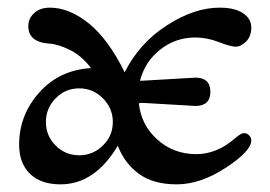

<svg xmlns="http://www.w3.org/2000/svg" viewBox="-20 -476 707 502"><path d="M491 -199 353 -207Q346 -207 343 -206Q349 -149 391.5 -111Q434 -73 493 -73Q547 -73 594 -114Q610 -128 618 -128Q626 -128 631.5 -122Q637 -116 637 -109Q637 -81 570.5 -37.5Q504 6 442 6Q380 6 342.5 -22Q305 -50 288 -95Q228 6 138 6Q87 6 58.5 -21.5Q30 -49 30 -98Q30 -175 82.5 -234Q135 -293 218 -298Q194 -330 162.5 -345.5Q131 -361 108 -362Q54 -366 54 -408Q54 -428 69.5 -442Q85 -456 110 -456Q161 -456 212 -415Q263 -374 306 -287Q344 -363 416 -409.5Q488 -456 554 -456Q594 -456 615.5 -441.5Q637 -427 637 -404Q637 -381 623.5 -367.5Q610 -354 596.5 -354Q583 -354 552 -366Q521 -378 491 -378Q439 -378 399 -346.5Q359 -315 346 -265H353L491 -273Q530 -273 530 -236Q530 -199 491 -199ZM187 -245Q151 -245 125.5 -219Q100 -193 100 -157Q100 -121 125.5 -95.5Q151 -70 187 -70Q223 -70 249 -95.5Q275 -121 275 -157Q275 -193 249 -219Q223 -245 187 -245Z"/></svg>

Font: Macondo
Style: Regular
Weight: 400
Version: Version 2.001